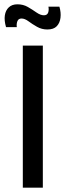

<svg xmlns="http://www.w3.org/2000/svg" viewBox="-20 -872 305 892"><path d="M86 0V-660H179V0ZM200 -735Q174 -735 152 -747.5Q130 -760 112.5 -773Q95 -786 80 -786Q66 -786 61 -774Q56 -762 58 -746H8Q-1 -777 2.5 -800.5Q6 -824 21 -838Q36 -852 61 -852Q88 -852 109.5 -839.5Q131 -827 149.5 -814Q168 -801 184 -801Q199 -801 203.5 -813Q208 -825 205 -841H256Q264 -814 261 -789.5Q258 -765 243.5 -750Q229 -735 200 -735Z"/></svg>

Font: Bricolage Grotesque
Style: Regular
Weight: 400
Designer: Mathieu Triay
Foundry: Atelier Triay
Version: Version 1.001;gftools[0.9.33.dev8+g029e19f]